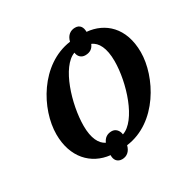

<svg xmlns="http://www.w3.org/2000/svg" viewBox="-187 -950 1164 1186"><g transform="rotate(-30 395.0 -357.0)"><path d="M350 68C383 68 409 48 419 8C648 -21 780 -275 780 -448C780 -624 677 -713 552 -724C552 -758 537 -782 503 -782C470 -782 443 -763 433 -722C208 -691 74 -446 74 -268C74 -104 169 -4 300 10C298 42 315 68 350 68ZM313 -71C273 -90 246 -141 246 -229C246 -382 317 -612 423 -650C426 -622 445 -602 474 -602C509 -602 529 -618 540 -645C584 -627 612 -574 612 -481C612 -327 538 -98 430 -63C427 -93 406 -115 379 -115C346 -115 325 -99 313 -71Z"/></g></svg>

Font: Noto Serif SemiCondensed Extra
Style: Italic
Weight: 800
Width: 4
Italic angle: -12°
Designer: Monotype Design Team
Foundry: Monotype Imaging Inc.
Version: Version 1.901